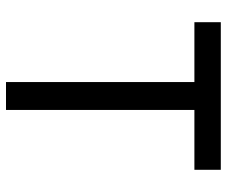

<svg xmlns="http://www.w3.org/2000/svg" viewBox="-78 -678 756 640"><g transform="rotate(90 300.0 -358.0)"><path d="M253.5 0V-675H346.5V0ZM54 -628V-716H546V-628Z"/></g></svg>

Font: Google Sans Code
Style: Regular
Weight: 400
Monospace: yes
Designer: Google Sans Code Authors
Foundry: Google LLC
Version: Version 6.000